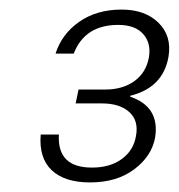

<svg xmlns="http://www.w3.org/2000/svg" viewBox="-20 -728 373 401"><path d="M96 -616Q109 -657 145.5 -682.5Q182 -708 234 -708Q283 -708 311 -680.5Q339 -653 332 -610Q321 -545 252 -528V-526Q314 -505 304 -441Q297 -402 260.5 -374.5Q224 -347 168 -347Q115 -347 88 -372.5Q61 -398 65 -447H103Q99 -378 172 -378Q210 -378 234.5 -396Q259 -414 264 -444Q270 -476 250 -494Q230 -512 193 -512H138L144 -541H200Q236 -541 260.5 -558.5Q285 -576 291 -608Q296 -638 279 -657Q262 -676 227 -676Q157 -676 134 -616Z"/></svg>

Font: Poppins ExtraLight
Style: Italic
Weight: 275
Italic angle: -10°
Designer: Ninad Kale (Devanagari), Jonny Pinhorn (Latin)
Foundry: Indian Type Foundry
Version: Version 3.200;PS 1.000;hotconv 16.6.54;makeotf.lib2.5.65590